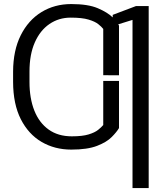

<svg xmlns="http://www.w3.org/2000/svg" viewBox="-20 -742 813 965"><path d="M578.1 -335.2V-98.4Q566.8 -78.8 541.5 -53.3Q516.3 -27.7 467.9 -8.9Q419.4 9.9 338.1 9.9Q255 9.9 188.9 -28.8Q122.9 -67.5 84.5 -143.1Q46.2 -218.8 45.8 -329.9V-382.1Q46.2 -488.6 84.2 -564.6Q122.2 -640.6 188.2 -681.1Q254.3 -721.6 338.1 -721.6Q422.9 -721.6 471.8 -700.6Q520.6 -679.7 546.5 -654.5V-667.3L663.7 -711.6H727.3V203.1H646V-642L574.2 -619.7Q576.3 -616.5 578.1 -613.3V-363.6L498.9 -364V-596.6Q490.4 -607.6 473.9 -620.7Q457.4 -633.9 424.9 -643.6Q392.4 -653.4 335.2 -653.4Q275.6 -653.4 228.7 -621.4Q181.8 -589.5 155 -528.9Q128.2 -468.4 128.2 -382.1V-329.9Q128.2 -247.9 152.5 -186.4Q176.8 -125 224.4 -90.9Q272 -56.8 340.9 -56.8Q394.2 -56.8 425.4 -66.4Q456.7 -76 473.2 -89.3Q489.7 -102.6 498.9 -113.6V-335.2Z"/></svg>

Font: Inter UI Light
Style: Regular
Weight: 300
Designer: Rasmus Andersson
Foundry: rsms
Version: 3.2;8d6f07862